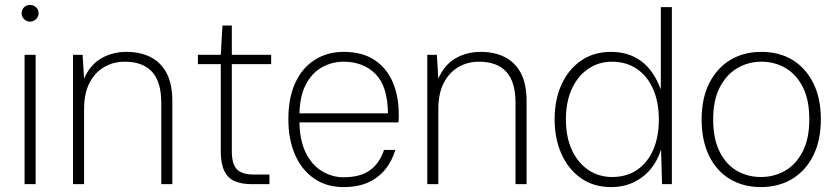

<svg xmlns="http://www.w3.org/2000/svg" viewBox="-20 -749 3407 781"><path d="M80 0V-526H125V0ZM102 -661Q88 -661 78 -671Q68 -681 68 -695Q68 -710 78 -719.5Q88 -729 102 -729Q116 -729 126.5 -719.5Q137 -710 137 -695Q137 -681 126.5 -671Q116 -661 102 -661Z M277 0V-526H316L322 -429Q346 -485 391.5 -511.5Q437 -538 495 -538Q550 -538 592 -517Q634 -496 657.5 -452Q681 -408 681 -337V0H636V-331Q636 -416 598.5 -457Q561 -498 487 -498Q440 -498 402.5 -475.5Q365 -453 343.5 -410.5Q322 -368 322 -305V0Z M1002 0Q963 0 935 -12Q907 -24 892.5 -53.5Q878 -83 878 -134V-488H785V-526H878L885 -645H923V-526H1083V-488H923V-134Q923 -82 943.5 -60.5Q964 -39 1013 -39H1076V0Z M1377 12Q1308 12 1257.5 -23Q1207 -58 1180 -120Q1153 -182 1153 -264Q1153 -352 1181.5 -413Q1210 -474 1261 -506Q1312 -538 1378 -538Q1454 -538 1503.5 -505Q1553 -472 1577.5 -415Q1602 -358 1602 -285Q1602 -277 1602 -269.5Q1602 -262 1601 -251H1184V-288H1558Q1557 -398 1507.5 -448Q1458 -498 1377 -498Q1331 -498 1290 -475.5Q1249 -453 1223.5 -404Q1198 -355 1198 -276V-259Q1198 -182 1222.5 -130.5Q1247 -79 1288.5 -53.5Q1330 -28 1377 -28Q1446 -28 1485 -56.5Q1524 -85 1542 -139H1588Q1575 -95 1548 -61Q1521 -27 1479 -7.5Q1437 12 1377 12Z M1718 0V-526H1757L1763 -429Q1787 -485 1832.5 -511.5Q1878 -538 1936 -538Q1991 -538 2033 -517Q2075 -496 2098.5 -452Q2122 -408 2122 -337V0H2077V-331Q2077 -416 2039.5 -457Q2002 -498 1928 -498Q1881 -498 1843.5 -475.5Q1806 -453 1784.5 -410.5Q1763 -368 1763 -305V0Z M2465 12Q2395 12 2343.5 -24Q2292 -60 2264 -122.5Q2236 -185 2236 -264Q2236 -344 2264.5 -406Q2293 -468 2344.5 -503Q2396 -538 2465 -538Q2537 -538 2588 -500.5Q2639 -463 2668 -385V-720H2713V0H2673L2669 -141Q2656 -98 2628.5 -63.5Q2601 -29 2559.5 -8.5Q2518 12 2465 12ZM2470 -29Q2529 -29 2571.5 -58Q2614 -87 2637 -139.5Q2660 -192 2660 -263Q2660 -333 2637 -386Q2614 -439 2571 -468.5Q2528 -498 2469 -498Q2416 -498 2373.5 -469.5Q2331 -441 2306.5 -388.5Q2282 -336 2282 -263Q2282 -191 2306.5 -138.5Q2331 -86 2373.5 -57.5Q2416 -29 2470 -29Z M3075 12Q3003 12 2948.5 -21Q2894 -54 2864 -116Q2834 -178 2834 -263Q2834 -349 2865 -410.5Q2896 -472 2950.5 -505Q3005 -538 3077 -538Q3150 -538 3204 -505Q3258 -472 3288.5 -410.5Q3319 -349 3319 -263Q3319 -178 3288 -116Q3257 -54 3202 -21Q3147 12 3075 12ZM3075 -29Q3129 -29 3173.5 -54.5Q3218 -80 3245 -132.5Q3272 -185 3272 -263Q3272 -343 3245.5 -395Q3219 -447 3175 -472.5Q3131 -498 3077 -498Q3024 -498 2979.5 -472Q2935 -446 2908 -394Q2881 -342 2881 -263Q2881 -185 2907 -132.5Q2933 -80 2977 -54.5Q3021 -29 3075 -29Z"/></svg>

Font: DM Sans 9pt ExtraLight
Style: Regular
Weight: 250
Version: Version 4.004;gftools[0.9.30]